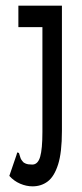

<svg xmlns="http://www.w3.org/2000/svg" viewBox="-20 -485 290 679"><path d="M95 174Q73 174 51 164.5Q29 155 13 137L38 64L41 54L47 56Q50 64 52 72Q54 80 64 90Q72 95 79.5 96Q87 97 94 97Q114 97 122 69.5Q130 42 130 -18V-389H45V-465H199V-22Q199 54 185.5 96.5Q172 139 149 156.5Q126 174 95 174Z"/></svg>

Font: Inconsolata UltraCondensed Bold
Style: Regular
Weight: 700
Width: 1
Monospace: yes
Designer: Raph Levien, Cyreal, Brenton Simpson
Foundry: Raph Levien, Cyreal, Google
Version: Version 3.001; ttfautohint (v1.8.2.53-6de2)